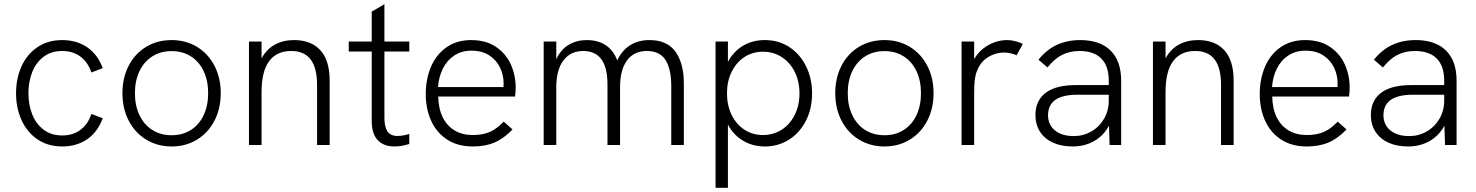

<svg xmlns="http://www.w3.org/2000/svg" viewBox="-20 -691 7034 915"><path d="M56.5 -247Q56.5 -318 83 -375.8Q109.5 -433.5 159.2 -466.8Q209 -500 276.5 -500Q345 -500 395.2 -466Q445.5 -432 469.5 -366.5L415.5 -345.5Q399.5 -394 363.8 -421Q328 -448 276.5 -448Q224 -448 187.8 -420.5Q151.5 -393 133.5 -347.2Q115.5 -301.5 115.5 -247Q115.5 -192 133.5 -146.2Q151.5 -100.5 187.8 -73Q224 -45.5 276.5 -45.5Q328 -45.5 363.8 -72.5Q399.5 -99.5 415.5 -148L469.5 -127.5Q445.5 -61.5 395.2 -27.2Q345 7 276.5 7Q209 7 159.2 -26.5Q109.5 -60 83 -117.8Q56.5 -175.5 56.5 -247Z M563.5 -247Q563.5 -320 593.2 -377.8Q623 -435.5 676.5 -467.8Q730 -500 798 -500Q865.5 -500 918.8 -467.8Q972 -435.5 1002 -377.8Q1032 -320 1032 -247Q1032 -173.5 1002 -115.8Q972 -58 918.8 -25.5Q865.5 7 798 7Q730.5 7 677 -25.5Q623.5 -58 593.5 -115.8Q563.5 -173.5 563.5 -247ZM798 -46.5Q850 -46.5 889.5 -71.5Q929 -96.5 950.5 -142Q972 -187.5 972 -247Q972 -306.5 950.5 -352Q929 -397.5 889.5 -422.5Q850 -447.5 798 -447.5Q746 -447.5 706.2 -422.5Q666.5 -397.5 644.8 -352Q623 -306.5 623 -247Q623 -187.5 644.8 -142Q666.5 -96.5 706.2 -71.5Q746 -46.5 798 -46.5Z M1166.5 -493H1226.5V-412.5Q1249.5 -456 1289.5 -478Q1329.5 -500 1381.5 -500Q1462.5 -500 1506.8 -451.5Q1551 -403 1551 -307V0H1491V-285.5Q1491 -368.5 1460 -408.2Q1429 -448 1367.5 -448Q1299 -448 1262.8 -399.8Q1226.5 -351.5 1226.5 -251.5V0H1166.5Z M1751.5 -114V-445.5H1642V-493H1751.5V-635.5L1812 -671V-493H1930.5V-445.5H1812V-128.5Q1812 -86 1826.8 -64.5Q1841.5 -43 1874 -43Q1899 -43 1930.5 -52.5V-5Q1894 7 1859.5 7Q1808.5 7 1780 -23.2Q1751.5 -53.5 1751.5 -114Z M2009 -243Q2009 -315 2034.2 -373.5Q2059.5 -432 2108.5 -466Q2157.5 -500 2225 -500Q2296.5 -500 2344.2 -467.2Q2392 -434.5 2414.8 -383Q2437.5 -331.5 2437.5 -273.5Q2437.5 -265 2436.8 -252Q2436 -239 2434.5 -231H2068.5Q2069.5 -173.5 2089.8 -132.2Q2110 -91 2146.8 -69.2Q2183.5 -47.5 2233.5 -47.5Q2280.5 -47.5 2314.2 -62.2Q2348 -77 2380.5 -111.5L2422.5 -74Q2380.5 -30.5 2336.5 -11.8Q2292.5 7 2233 7Q2162 7 2111.5 -25.5Q2061 -58 2035 -114.8Q2009 -171.5 2009 -243ZM2379.5 -276Q2380 -282 2380 -294.5Q2380 -332.5 2363.5 -368Q2347 -403.5 2312.5 -426.5Q2278 -449.5 2226.5 -449.5Q2180.5 -449.5 2145.8 -427Q2111 -404.5 2091 -365Q2071 -325.5 2067.5 -276Z M2571 -493H2631V-408.5Q2652 -455 2690.2 -477.5Q2728.5 -500 2776 -500Q2829 -500 2866 -476Q2903 -452 2921.5 -403.5Q2944.5 -451.5 2983.5 -475.8Q3022.5 -500 3075 -500Q3160 -500 3199.5 -444Q3239 -388 3239 -293.5V0H3179V-280Q3179 -361.5 3151.8 -404.8Q3124.5 -448 3062 -448Q3002 -448 2968.5 -403.5Q2935 -359 2935 -274.5V0H2875V-289Q2875 -448 2759.5 -448Q2699 -448 2665 -403Q2631 -358 2631 -274.5V0H2571Z M3850 -246Q3850 -172 3820.2 -114.5Q3790.5 -57 3739.2 -25Q3688 7 3625.5 7Q3566.5 7 3520.2 -21Q3474 -49 3449 -97.5V204H3390V-493H3449V-396Q3475 -445.5 3520.5 -472.8Q3566 -500 3625.5 -500Q3690.5 -500 3741.5 -466.8Q3792.5 -433.5 3821.2 -375.5Q3850 -317.5 3850 -246ZM3616 -47.5Q3666 -47.5 3705.5 -73Q3745 -98.5 3767.5 -143.8Q3790 -189 3790 -246Q3790 -303 3767.5 -348.2Q3745 -393.5 3705.5 -419Q3666 -444.5 3616 -444.5Q3566.5 -444.5 3527.5 -419Q3488.5 -393.5 3466.5 -348.2Q3444.5 -303 3444.5 -246Q3444.5 -189 3466.5 -143.8Q3488.5 -98.5 3527.5 -73Q3566.5 -47.5 3616 -47.5Z M3960.5 -247Q3960.5 -320 3990.2 -377.8Q4020 -435.5 4073.5 -467.8Q4127 -500 4195 -500Q4262.5 -500 4315.8 -467.8Q4369 -435.5 4399 -377.8Q4429 -320 4429 -247Q4429 -173.5 4399 -115.8Q4369 -58 4315.8 -25.5Q4262.5 7 4195 7Q4127.5 7 4074 -25.5Q4020.5 -58 3990.5 -115.8Q3960.5 -173.5 3960.5 -247ZM4195 -46.5Q4247 -46.5 4286.5 -71.5Q4326 -96.5 4347.5 -142Q4369 -187.5 4369 -247Q4369 -306.5 4347.5 -352Q4326 -397.5 4286.5 -422.5Q4247 -447.5 4195 -447.5Q4143 -447.5 4103.2 -422.5Q4063.5 -397.5 4041.8 -352Q4020 -306.5 4020 -247Q4020 -187.5 4041.8 -142Q4063.5 -96.5 4103.2 -71.5Q4143 -46.5 4195 -46.5Z M4562.5 -493H4622.5V-409Q4638.5 -438 4664.2 -458.5Q4690 -479 4719.8 -489.5Q4749.5 -500 4778 -500Q4817.5 -500 4854.5 -481.5L4824.5 -427.5Q4812 -433.5 4796.2 -437Q4780.5 -440.5 4765.5 -440.5Q4722 -440.5 4684.5 -415.8Q4647 -391 4631.5 -340.5Q4626.5 -324 4624.5 -302.5Q4622.5 -281 4622.5 -242.5V0H4562.5Z M5265 -92.5Q5240.5 -45.5 5195 -19.2Q5149.5 7 5092 7Q5037.5 7 4997.5 -11.5Q4957.5 -30 4936 -63.8Q4914.5 -97.5 4914.5 -142.5Q4914.5 -181 4929 -208.5Q4943.5 -236 4970 -253.5Q5018.5 -285.5 5106 -285.5H5264V-307Q5264 -376 5228.5 -412Q5193 -448 5124 -448Q5078 -448 5041.5 -429.5Q5005 -411 4972 -369.5L4929 -406.5Q4967.5 -454.5 5016.8 -477.2Q5066 -500 5128 -500Q5222 -500 5272.5 -450.2Q5323 -400.5 5323 -307V0H5268ZM5097.5 -42.5Q5142.5 -42.5 5180.8 -64.5Q5219 -86.5 5241.5 -125.2Q5264 -164 5264 -211.5V-239.5H5114Q5043.5 -239.5 5008.5 -214.5Q4974.5 -189 4974.5 -142.5Q4974.5 -96.5 5007.5 -69.5Q5040.5 -42.5 5097.5 -42.5Z M5474.5 -493H5534.5V-412.5Q5557.5 -456 5597.5 -478Q5637.5 -500 5689.5 -500Q5770.5 -500 5814.8 -451.5Q5859 -403 5859 -307V0H5799V-285.5Q5799 -368.5 5768 -408.2Q5737 -448 5675.5 -448Q5607 -448 5570.8 -399.8Q5534.5 -351.5 5534.5 -251.5V0H5474.5Z M5983.5 -243Q5983.5 -315 6008.8 -373.5Q6034 -432 6083 -466Q6132 -500 6199.5 -500Q6271 -500 6318.8 -467.2Q6366.5 -434.5 6389.2 -383Q6412 -331.5 6412 -273.5Q6412 -265 6411.2 -252Q6410.5 -239 6409 -231H6043Q6044 -173.5 6064.2 -132.2Q6084.5 -91 6121.2 -69.2Q6158 -47.5 6208 -47.5Q6255 -47.5 6288.8 -62.2Q6322.5 -77 6355 -111.5L6397 -74Q6355 -30.5 6311 -11.8Q6267 7 6207.5 7Q6136.5 7 6086 -25.5Q6035.5 -58 6009.5 -114.8Q5983.5 -171.5 5983.5 -243ZM6354 -276Q6354.5 -282 6354.5 -294.5Q6354.5 -332.5 6338 -368Q6321.5 -403.5 6287 -426.5Q6252.5 -449.5 6201 -449.5Q6155 -449.5 6120.2 -427Q6085.5 -404.5 6065.5 -365Q6045.5 -325.5 6042 -276Z M6863.5 -92.5Q6839 -45.5 6793.5 -19.2Q6748 7 6690.5 7Q6636 7 6596 -11.5Q6556 -30 6534.5 -63.8Q6513 -97.5 6513 -142.5Q6513 -181 6527.5 -208.5Q6542 -236 6568.5 -253.5Q6617 -285.5 6704.5 -285.5H6862.5V-307Q6862.5 -376 6827 -412Q6791.5 -448 6722.5 -448Q6676.5 -448 6640 -429.5Q6603.5 -411 6570.5 -369.5L6527.5 -406.5Q6566 -454.5 6615.2 -477.2Q6664.5 -500 6726.5 -500Q6820.5 -500 6871 -450.2Q6921.5 -400.5 6921.5 -307V0H6866.5ZM6696 -42.5Q6741 -42.5 6779.2 -64.5Q6817.5 -86.5 6840 -125.2Q6862.5 -164 6862.5 -211.5V-239.5H6712.5Q6642 -239.5 6607 -214.5Q6573 -189 6573 -142.5Q6573 -96.5 6606 -69.5Q6639 -42.5 6696 -42.5Z"/></svg>

Font: HK Grotesk Light
Style: Regular
Weight: 300
Designer: Alfredo Marco Pradil
Foundry: Hanken Design Co.
Version: Version 3.001